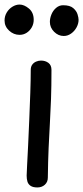

<svg xmlns="http://www.w3.org/2000/svg" viewBox="-31 -808 365 843"><path d="M104 -501Q104 -515 110.5 -524Q117 -533 127.5 -537.5Q138 -542 149 -542Q168 -542 181.5 -532Q195 -522 195 -501Q195 -429 193 -373Q191 -317 188 -266Q185 -215 182.5 -158.5Q180 -102 179 -28Q179 -9 166 3Q153 15 133 15Q114 15 103.5 8Q93 1 89.5 -10.5Q86 -22 86 -37Q86 -46 88 -82Q90 -118 92.5 -170.5Q95 -223 97.5 -283Q100 -343 102 -400Q104 -457 104 -501ZM55 -655Q29 -655 9 -673.5Q-11 -692 -11 -718Q-11 -737 -1.5 -753Q8 -769 23.5 -778.5Q39 -788 55 -788Q75 -788 96 -770.5Q117 -753 117 -721Q117 -703 108.5 -688Q100 -673 86 -664Q72 -655 55 -655ZM249 -650Q225 -650 206.5 -668.5Q188 -687 188 -712Q188 -728 195 -745Q202 -762 215.5 -773.5Q229 -785 246 -785Q276 -785 290.5 -772.5Q305 -760 309.5 -745Q314 -730 314 -721Q314 -704 305 -687.5Q296 -671 281 -660.5Q266 -650 249 -650Z"/></svg>

Font: Playpen Sans Deva
Style: Regular
Weight: 400
Designer: Pooja Saxena, Gunjan Panchal, Laura Meseguer, Veronika Burian, José Scaglione
Foundry: TypeTogether
Version: Version 2.000